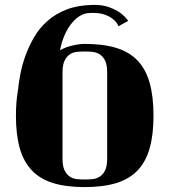

<svg xmlns="http://www.w3.org/2000/svg" viewBox="-20 -692 689 783"><path d="M45 -220Q45 -249 47 -274Q49 -299 53 -322Q56 -352 63 -389.5Q70 -427 84 -465.5Q98 -504 119.5 -541Q141 -578 174 -607Q207 -636 252.5 -653.5Q298 -671 358 -672Q398 -673 425.5 -662.5Q453 -652 470 -640Q490 -625 503 -607L463 -585Q457 -601 442 -613Q430 -624 406.5 -632.5Q383 -641 345 -639Q322 -638 302.5 -625Q283 -612 267.5 -591Q252 -570 241 -543Q230 -516 225 -487Q245 -499 274 -506Q303 -513 325 -513Q401 -513 454.5 -496.5Q508 -480 541.5 -444.5Q575 -409 590.5 -353.5Q606 -298 606 -220Q606 -143 590.5 -88Q575 -33 541.5 2.5Q508 38 454.5 54.5Q401 71 325 71Q250 71 196.5 54.5Q143 38 109.5 2.5Q76 -33 60.5 -88Q45 -143 45 -220ZM417 -397Q417 -428 408.5 -445Q400 -462 386.5 -470.5Q373 -479 357 -480.5Q341 -482 325 -482Q310 -482 294 -480.5Q278 -479 265 -470.5Q252 -462 243.5 -445Q235 -428 235 -397V-45Q235 -14 243.5 3Q252 20 265 28.5Q278 37 294 38.5Q310 40 325 40Q341 40 357 38.5Q373 37 386.5 28.5Q400 20 408.5 3Q417 -14 417 -45Z"/></svg>

Font: Cafe24 ClassicType
Style: Regular
Weight: 400
Designer: Cafe24 thkim, hmlim, mnelim & 4IR
Foundry: Cafe24
Version: Version 1.000